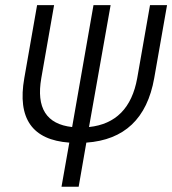

<svg xmlns="http://www.w3.org/2000/svg" viewBox="-20 -713 658 733"><path d="M255.4 -228C157.2 -238.8 117.7 -300.8 137.7 -415L186.5 -693.4H121.6L72.8 -415C45.4 -260.3 103.5 -178.7 244.6 -168.5L214.8 0H280.3L309.6 -168.5C454.6 -178.7 541.5 -260.3 568.8 -415L617.7 -693.4H552.7L503.9 -415C483.4 -300.8 421.9 -238.8 319.8 -228L402.3 -693.4H336.9Z"/></svg>

Font: Cascadia Code NF Light
Style: Italic
Weight: 300
Italic angle: -10°
Monospace: yes
Designer: Aaron Bell
Foundry: Saja Typeworks
Version: Version 2404.023